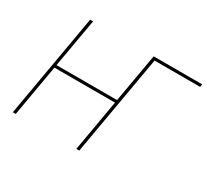

<svg xmlns="http://www.w3.org/2000/svg" viewBox="-139 -915 1219 1131"><g transform="rotate(30 470.0 -350.0)"><path d="M610 -700 552 -369H140L198 -700H178L56 0H76L137 -350H549L488 0H508L627 -681H937L940 -700Z"/></g></svg>

Font: Fixel Text 20240404 Thin
Style: Italic
Weight: 100
Width: 4
Italic angle: -10°
Designer: AlfaBravo + MacPaw
Foundry: Kyrylo Tkachov, Marchela Mozhyna, Serhii Makarenko, Maria Weinstein, Zakhar Kryvoshyya
Version: Version 1.211;Glyphs 3.2 (3225)